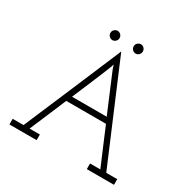

<svg xmlns="http://www.w3.org/2000/svg" viewBox="-181 -1006 1173 1180"><g transform="rotate(30 406.0 -415.5)"><path d="M456 -798Q456 -812 466 -821.5Q476 -831 489 -831Q502 -831 511.5 -821.5Q521 -812 521 -798Q521 -784 511.5 -774.5Q502 -765 489 -765Q476 -765 466 -774.5Q456 -784 456 -798ZM291 -798Q291 -812 301 -821.5Q311 -831 324 -831Q336 -831 346 -821.5Q356 -812 356 -798Q356 -784 346 -774.5Q336 -765 324 -765Q311 -765 301 -774.5Q291 -784 291 -798ZM35 -40H112Q186 -214 259.5 -386Q333 -558 406 -732Q479 -558 552.5 -386Q626 -214 699 -40H777V0H584V-40H657Q629 -105 602 -169.5Q575 -234 547 -300H265Q237 -234 210 -169.5Q183 -105 155 -40H228V0H35ZM415 -611 406 -639Q404 -636 401 -624Q399 -618 396 -611Q386 -585 372.5 -552.5Q359 -520 344 -484.5Q329 -449 313.5 -412Q298 -375 283 -340H529Z"/></g></svg>

Font: Josefin Slab
Style: Regular
Weight: 400
Designer: Santiago Orozco
Foundry: Typemade
Version: Version 1.000